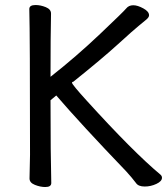

<svg xmlns="http://www.w3.org/2000/svg" viewBox="-20 -731 670 768"><path d="M161.1 17.1Q141.1 17.1 119.6 8.5Q98.1 0 98.1 -17.1L100.1 -111.8Q100.1 -588.9 97.2 -694.8Q97.2 -710.9 122.1 -710.9Q142.1 -710.9 163.1 -702.4Q184.1 -693.8 184.1 -676.8Q182.1 -587.9 182.1 -423.8Q285.2 -504.9 380.1 -595Q475.1 -685.1 485.1 -697.5Q495.1 -710 513.2 -710Q530.3 -710 553.2 -697.5Q576.2 -685.1 576.2 -669.9Q576.2 -662.1 565.7 -653.1Q555.2 -644 535.2 -627.9Q515.1 -611.8 451.7 -554Q388.2 -496.1 272.9 -403.8Q268.1 -403.8 268.1 -399.9Q268.1 -393.1 326.2 -329.1Q513.2 -123 622.1 -32.2Q627.9 -26.9 627.9 -20Q627.9 -5.9 605.5 4.6Q583 15.1 559.1 15.1Q533.2 15.1 523.9 1Q507.3 -21 485.4 -44.9Q303.2 -234.9 205.1 -349.1L182.1 -330.1Q182.1 -110.8 185.1 1Q185.1 17.1 161.1 17.1Z"/></svg>

Font: LXGW WenKai GB Screen
Style: Regular
Weight: 400
Designer: LXGW / Fontworks Inc.
Foundry: LXGW / Fontworks Inc.
Version: Version 1.321;February 19, 2024;FontCreator 14.0.0.2901 64-b